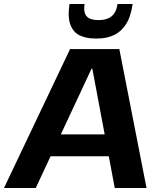

<svg xmlns="http://www.w3.org/2000/svg" viewBox="-51 -947 803 967"><path d="M302 -700H550L687 0H527L414 -601H410L129 0H-31ZM189 -270H543L527 -160H173ZM428 -753Q386 -753 353 -767.5Q320 -782 304.5 -820Q289 -858 299 -927H375Q370 -894 378 -876.5Q386 -859 403.5 -852.5Q421 -846 441 -846H450Q488 -846 511.5 -865.5Q535 -885 541 -927H617Q608 -863 583.5 -825Q559 -787 522.5 -770Q486 -753 438 -753Z"/></svg>

Font: Pathway Extreme 28pt
Style: Bold Italic
Weight: 700
Italic angle: -8°
Designer: Eduardo Rodriguez Tunni
Foundry: Eduardo Rodriguez Tunni
Version: Version 1.001;gftools[0.9.26]